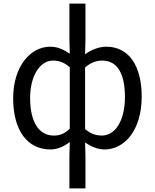

<svg xmlns="http://www.w3.org/2000/svg" viewBox="-20 -816 860 1065"><path d="M365 229H454V54L452 -26C487 -1 525 13 560 13C671 13 766 -94 766 -280C766 -448 697 -557 569 -557C529 -557 487 -540 452 -515L454 -597V-796H365V-597L367 -518C335 -540 301 -557 259 -557C148 -557 53 -447 53 -271C53 -90 134 13 259 13C301 13 337 -5 367 -28L365 54ZM278 -64C195 -64 147 -141 147 -272C147 -396 202 -480 274 -480C306 -480 337 -470 367 -443V-102C337 -73 310 -64 278 -64ZM544 -64C519 -64 485 -71 452 -100V-442C486 -471 518 -480 547 -480C635 -480 673 -400 673 -279C673 -145 619 -64 544 -64Z"/></svg>

Font: Noto Sans KR
Style: Regular
Weight: 400
Designer: Ryoko NISHIZUKA 西塚涼子 (kana, bopomofo & ideographs); Paul D. Hunt (Latin, Greek & Cyrillic); Sandoll Communications 산돌커뮤니
Foundry: Adobe
Version: Version 2.004;hotconv 1.0.118;makeotfexe 2.5.65603